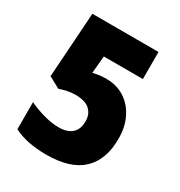

<svg xmlns="http://www.w3.org/2000/svg" viewBox="-171 -831 896 958"><g transform="rotate(30 276.5 -352.0)"><path d="M308 -468Q364 -468 409 -440.5Q454 -413 481 -361Q508 -309 508 -238Q508 -118 440.5 -54Q373 10 234 10Q122 10 47 -28V-184Q84 -166 131.5 -152.5Q179 -139 220 -139Q269 -139 295.5 -162.5Q322 -186 322 -232Q322 -274 295 -298Q268 -322 213 -322Q189 -322 166 -317Q143 -312 123 -305L58 -340L83 -714H464V-558H239L230 -459Q248 -463 264.5 -465.5Q281 -468 308 -468Z"/></g></svg>

Font: Noto Sans Lao UI SemCond Blk
Style: Regular
Weight: 900
Width: 4
Designer: Monotype Design Team
Foundry: Monotype Imaging Inc.
Version: Version 2.000; ttfautohint (v1.8.4.7-5d5b)